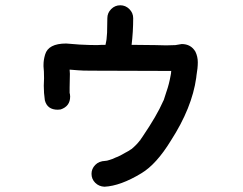

<svg xmlns="http://www.w3.org/2000/svg" viewBox="-20 -621 920 728"><path d="M376 87Q355 86 341 72Q327 58 327 38Q327 19 341 4.5Q355 -10 379 -11Q385 -11 395 -14.5Q405 -18 407 -18.5Q409 -19 411.5 -20.5Q414 -22 418 -23.5Q422 -25 427 -27Q442 -34 457 -43L459 -44Q469 -49 477 -55L479 -56Q499 -73 510 -88Q511 -88 511.5 -89Q512 -90 513 -92L520 -102Q575 -183 598 -236L601 -242L611 -273Q621 -301 627 -335Q629 -343 629 -351L630 -352L325 -353Q292 -353 276 -354.5Q260 -356 244 -357L245 -341L244 -289V-267L245 -266L246 -255Q246 -218 210 -206Q205 -205 199 -205Q159 -205 150 -241Q146 -268 146 -296L147 -324Q147 -353 145 -369V-375Q145 -394 151 -414Q163 -456 231 -456L282 -452Q320 -450 348 -450Q361 -451 380 -451L383 -466Q384 -470 384 -472.5Q384 -475 386 -497L387 -552Q387 -572 401.5 -586.5Q416 -601 436 -601Q456 -601 470.5 -586.5Q485 -572 485 -552Q485 -501 479 -451L569 -450L610 -449L645 -450L669 -454Q704 -454 721 -425Q730 -406 730 -385Q730 -363 725 -335L724 -326Q708 -212 628 -88Q573 2 516 36Q437 84 376 87Z"/></svg>

Font: Bad Comic
Style: Regular
Weight: 400
Designer: GGBotNet
Foundry: f0n7
Version: 0.9